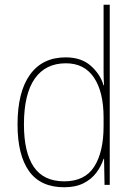

<svg xmlns="http://www.w3.org/2000/svg" viewBox="-20 -846 565 810"><path d="M251 -56Q151 -56 102.5 -124Q54 -192 54 -321Q54 -458 106.5 -531Q159 -604 257 -604Q323 -604 363 -568.5Q403 -533 417 -486H419Q417 -514 417 -540Q417 -566 417 -592V-826H443V-66H421L419 -176H417Q407 -145 386.5 -117.5Q366 -90 332.5 -73Q299 -56 251 -56ZM251 -81Q338 -81 377.5 -143Q417 -205 417 -314V-350Q417 -458 376.5 -518.5Q336 -579 258 -579Q172 -579 126.5 -514Q81 -449 81 -321Q81 -203 122.5 -142Q164 -81 251 -81Z"/></svg>

Font: Noto Sans Malayalam UI SemiCondensed Thin
Style: Regular
Weight: 100
Width: 4
Designer: Jelle Bosma - Monotype Design Team
Foundry: Monotype Imaging Inc.
Version: Version 2.104; ttfautohint (v1.8.4.7-5d5b)